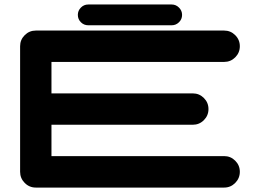

<svg xmlns="http://www.w3.org/2000/svg" viewBox="-20 -847 1174 867"><path d="M992.2 -142.1Q1021.5 -142.1 1042.2 -121.3Q1063 -100.6 1063 -71.3Q1063 -42 1042.2 -21Q1021.5 0 992.2 0H141.6Q112.3 0 91.6 -21Q70.8 -42 70.8 -71.3V-638.2Q70.8 -667.5 91.6 -688.2Q112.3 -709 141.6 -709H992.2Q1021.5 -709 1042.2 -688.2Q1063 -667.5 1063 -638.2Q1063 -608.9 1042.2 -588.1Q1021.5 -567.4 992.2 -567.4H212.4V-425.3H850.6Q879.9 -425.3 900.6 -404.5Q921.4 -383.8 921.4 -354.5Q921.4 -325.2 900.6 -304.4Q879.9 -283.7 850.6 -283.7H212.4V-142.1ZM755.4 -826.7Q774.4 -826.7 788.3 -812.7Q802.2 -798.8 802.2 -779.8Q802.2 -760.3 788.3 -746.6Q774.4 -732.9 755.4 -732.9H378.4Q358.9 -732.9 345.2 -746.6Q331.5 -760.3 331.5 -779.8Q331.5 -798.8 345.2 -812.7Q358.9 -826.7 378.4 -826.7Z"/></svg>

Font: Robtronika
Style: Regular
Weight: 400
Designer: GGBot
Version: 1.00